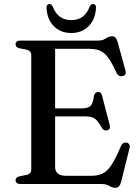

<svg xmlns="http://www.w3.org/2000/svg" viewBox="-20 -898 685 937"><path d="M205 -369H378Q409 -369 421.5 -381Q434 -393 438 -428Q440 -438 444.8 -443Q449.5 -448 457.5 -449Q473 -450.5 478 -431.5L515.5 -287.5Q518 -277 515.2 -271Q512.5 -265 504 -262Q496 -260 489.2 -262.8Q482.5 -265.5 477.5 -273Q465 -296.5 454 -308.8Q443 -321 429.5 -325.5Q416 -330 395.5 -330H205ZM56 -682Q56 -690.5 61.8 -695.2Q67.5 -700 80 -700H460.5Q476.5 -700 486.5 -705.2Q496.5 -710.5 505.5 -715.8Q514.5 -721 525.5 -721Q537 -721 543.2 -714.5Q549.5 -708 554 -693.5L592.5 -553Q595.5 -543 592.2 -536.2Q589 -529.5 580 -527Q570 -524 562 -527.8Q554 -531.5 549 -542Q531.5 -580.5 516.8 -603.8Q502 -627 486.8 -639.2Q471.5 -651.5 453.2 -655.8Q435 -660 410.5 -660H249V-83.5Q249 -61.5 262.5 -50.8Q276 -40 304 -40H425Q457.5 -40 480.2 -50.8Q503 -61.5 524 -93Q545 -124.5 571 -187Q575 -196 581.8 -199.5Q588.5 -203 596.5 -202Q606.5 -200.5 610.8 -193.5Q615 -186.5 612 -175L571 -10Q567 4.5 560.2 11.5Q553.5 18.5 541 18.5Q531 18.5 522.2 13.8Q513.5 9 503 4.5Q492.5 0 477.5 0H80Q67.5 0 61.8 -5Q56 -10 56 -18Q56 -32.5 74.5 -37.5L108 -44Q120 -46.5 126.2 -53.2Q132.5 -60 132.5 -70.5V-629.5Q132.5 -640 126.2 -646.8Q120 -653.5 108 -656L74.5 -662.5Q56 -667.5 56 -682ZM328 -800Q360.5 -800 382.5 -815.8Q404.5 -831.5 418 -866.5Q421.5 -873 425.5 -875.8Q429.5 -878.5 434 -878.5Q441 -878.5 445.2 -873.2Q449.5 -868 448.5 -858.5Q445 -802.5 412.2 -769.8Q379.5 -737 328 -737Q276 -737 243.2 -769.8Q210.5 -802.5 207 -858.5Q206.5 -868 210.5 -873.2Q214.5 -878.5 221.5 -878.5Q226 -878.5 229.8 -875.8Q233.5 -873 237 -866.5Q251 -831 273.5 -815.5Q296 -800 328 -800Z"/></svg>

Font: Fraunces 16pt
Style: Regular
Weight: 400
Version: Version 1.000;[b76b70a41]